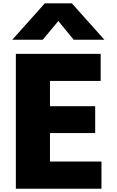

<svg xmlns="http://www.w3.org/2000/svg" viewBox="-20 -1110 710 1165"><path d="M54.7 -869.1 252 -1089.8H416L613.3 -869.1H426.8L334 -982.4L239.3 -869.1ZM76.2 35.2V-783.2H590.8V-619.1H283.2V-465.8H557.6V-302.7H283.2V-129.9H595.7V35.2Z"/></svg>

Font: GenEi M Gothic v2 Black
Style: Regular
Weight: 900
Version: Version 2.0